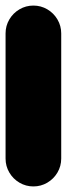

<svg xmlns="http://www.w3.org/2000/svg" viewBox="-20 -670 240 690"><path d="M0 -100H200V-550H0ZM100 -200Q73 -200 50 -186.5Q27 -173 13.5 -150Q0 -127 0 -100Q0 -73 13.5 -50Q27 -27 50 -13.5Q73 0 100 0Q127 0 150 -13.5Q173 -27 186.5 -50Q200 -73 200 -100Q200 -127 186.5 -150Q173 -173 150 -186.5Q127 -200 100 -200ZM100 -650Q73 -650 50 -636.5Q27 -623 13.5 -600Q0 -577 0 -550Q0 -523 13.5 -500Q27 -477 50 -463.5Q73 -450 100 -450Q127 -450 150 -463.5Q173 -477 186.5 -500Q200 -523 200 -550Q200 -577 186.5 -600Q173 -623 150 -636.5Q127 -650 100 -650Z"/></svg>

Font: Wavefont ExtraBold
Style: Regular
Weight: 800
Monospace: yes
Version: Version 3.005;gftools[0.9.33]